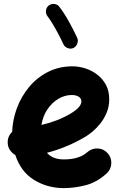

<svg xmlns="http://www.w3.org/2000/svg" viewBox="-20 -906 622 993"><path d="M531.2 -8.8Q481 37.1 422.9 52Q364.7 66.9 310.1 66.9Q225.6 66.9 156.7 24.9Q87.9 -17.1 59.1 -104.5Q43 -113.3 32 -129.2Q21 -145 20 -165Q17.6 -199.7 43 -224.1Q44.9 -285.6 67.1 -345.9Q89.4 -406.2 129.9 -455.3Q170.4 -504.4 227.5 -533.7Q284.7 -563 355.5 -563Q386.7 -563 419.9 -552.7Q453.1 -542.5 481.4 -521.2Q509.8 -500 527.3 -468.3Q544.9 -436.5 544.9 -393.1Q544.9 -355 531.5 -323Q518.1 -291 498.3 -266.6Q478.5 -242.2 458.5 -225.6Q438.5 -209 424.8 -200.7Q376.5 -171.9 325.9 -150.6Q275.4 -129.4 222.7 -115.7Q252.4 -81.5 310.1 -81.5Q390.1 -81.5 431.6 -119.1Q454.6 -139.6 485.4 -138.2Q516.1 -136.7 536.6 -113.8Q557.1 -91.3 555.7 -60.3Q554.2 -29.3 531.2 -8.8ZM351.1 -414.6Q314.9 -414.6 281.7 -394.8Q248.5 -375 225.1 -340.1Q201.7 -305.2 194.3 -259.8Q278.8 -279.3 343.3 -317.4Q376.5 -337.4 388.7 -352.8Q400.9 -368.2 400.9 -380.9Q400.9 -396.5 387.5 -405.5Q374 -414.6 351.1 -414.6ZM231.9 -877.4Q244.6 -887.2 261 -885.5Q277.3 -883.8 286.6 -871.1Q311.5 -839.4 336.4 -794.4Q361.3 -749.5 379.4 -710Q385.7 -696.3 379.6 -680.2Q373.5 -664.1 359.4 -657.7Q345.7 -651.4 329.8 -657.5Q314 -663.6 307.6 -677.7Q296.9 -701.7 282.2 -729.2Q267.6 -756.8 252.7 -781.7Q237.8 -806.6 225.1 -822.8Q215.8 -835.4 217.8 -851.6Q219.7 -867.7 231.9 -877.4Z"/></svg>

Font: Mikhak-DS2-FD ExtraBold
Style: Regular
Weight: 800
Designer: Amin Abedi
Version: Version 3.2